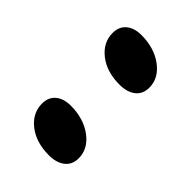

<svg xmlns="http://www.w3.org/2000/svg" viewBox="-29 -689 273 273"><g transform="rotate(-45 107.0 -553.0)"><path d="M72 -568Q72 -542 59 -524.5Q46 -507 27 -507Q14 -507 7 -516Q0 -525 0 -540Q0 -566 13 -582.5Q26 -599 45 -599Q58 -599 65 -590.5Q72 -582 72 -568ZM214 -568Q214 -542 201 -524.5Q188 -507 169 -507Q156 -507 149 -516Q142 -525 142 -540Q142 -566 155 -582.5Q168 -599 187 -599Q200 -599 207 -590.5Q214 -582 214 -568Z"/></g></svg>

Font: Farsan
Style: Regular
Weight: 400
Version: Version 1.001g;PS 1.001;hotconv 1.0.86;makeotf.lib2.5.63406 